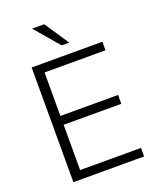

<svg xmlns="http://www.w3.org/2000/svg" viewBox="-166 -1022 917 1120"><g transform="rotate(-20 292.5 -462.0)"><path d="M92 -712H531V-659H153V-389H511V-334H153V-53H531V0H92ZM172 -924H247L348 -773H301Z"/></g></svg>

Font: Muli Light
Style: Regular
Weight: 300
Designer: Vernon Adams
Foundry: Vernon Adams
Version: Version 2.100